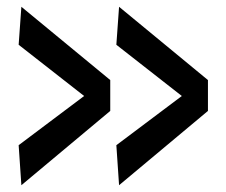

<svg xmlns="http://www.w3.org/2000/svg" viewBox="-20 -555 665 566"><path d="M305 -319V-228L43 -9L35 -127L228 -272L35 -423L43 -535ZM593 -319V-228L331 -9L323 -127L516 -272L323 -423L331 -535Z"/></svg>

Font: Georama Extended Medium
Style: Regular
Weight: 500
Width: 7
Designer: Jean-Baptiste Levee
Foundry: Production Type
Version: Version 1.000